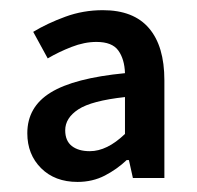

<svg xmlns="http://www.w3.org/2000/svg" viewBox="-20 -613 391 381"><path d="M133.8 -252Q88.9 -252 61.5 -279.3Q34.2 -306.6 34.2 -348.6Q34.2 -400.9 80.6 -429.4Q127 -458 228 -467.8Q227.1 -495.6 214.8 -512.7Q202.6 -529.8 171.4 -529.8Q147.5 -529.8 121.8 -519.8Q96.2 -509.8 74.7 -497.1L45.9 -549.8Q74.2 -566.9 109.6 -579.8Q145 -592.8 184.1 -592.8Q245.1 -592.8 275.6 -557.1Q306.2 -521.5 306.2 -453.6V-259.8H243.7L235.8 -295.4H231.4Q212.4 -277.3 188 -264.6Q163.6 -252 133.8 -252ZM158.2 -313Q192.4 -313 228 -347.2V-420.4Q161.6 -413.1 135.5 -396Q109.4 -378.9 109.4 -354.5Q109.4 -333.5 122.6 -323.2Q135.7 -313 158.2 -313Z"/></svg>

Font: Varta Light
Style: Bold
Weight: 700
Version: Version 1.004